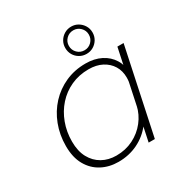

<svg xmlns="http://www.w3.org/2000/svg" viewBox="-174 -885 990 1032"><g transform="rotate(-30 321.0 -369.0)"><path d="M268 9Q211 9 164.8 -15.5Q118.5 -40 91.5 -87.8Q64.5 -135.5 64.5 -205.5Q64.5 -275.5 87.8 -336Q111 -396.5 153 -441.8Q195 -487 252 -512.5Q309 -538 377 -538Q431.5 -538 472.5 -517.2Q513.5 -496.5 536.5 -459Q559.5 -421.5 559.5 -371.5Q559.5 -356 557.8 -342.8Q556 -329.5 552.5 -316H526Q529 -327.5 530.5 -338.2Q532 -349 532 -362.5Q532 -403.5 512.8 -435Q493.5 -466.5 458.5 -484.8Q423.5 -503 376 -503Q316 -503 266.2 -480.2Q216.5 -457.5 180.5 -417.2Q144.5 -377 124.8 -324Q105 -271 105 -210.5Q105 -151 127.2 -110Q149.5 -69 187.8 -47.5Q226 -26 275 -26Q332.5 -26 380 -49.8Q427.5 -73.5 459.8 -114.5Q492 -155.5 503 -205.5L531.5 -204.5Q518.5 -141 481 -92.8Q443.5 -44.5 388.8 -17.8Q334 9 268 9ZM497.5 0H459L571.5 -531H610ZM409.5 -602Q435 -602 453 -620Q471 -638 471 -664Q471 -689.5 453 -707.5Q435 -725.5 409.5 -725.5Q383.5 -725.5 365.5 -707.5Q347.5 -689.5 347.5 -664Q347.5 -638 365.5 -620Q383.5 -602 409.5 -602ZM409.5 -579.5Q386 -579.5 366.8 -590.8Q347.5 -602 336.2 -621.2Q325 -640.5 325 -664Q325 -687.5 336.2 -706.5Q347.5 -725.5 366.8 -737Q386 -748.5 409.5 -748.5Q433 -748.5 452 -737Q471 -725.5 482.5 -706.5Q494 -687.5 494 -664Q494 -640.5 482.5 -621.2Q471 -602 452 -590.8Q433 -579.5 409.5 -579.5Z"/></g></svg>

Font: Epilogue ExtraLight
Style: Italic
Weight: 250
Italic angle: -12°
Designer: Tyler Finck
Foundry: Etcetera Type Co
Version: Version 2.112